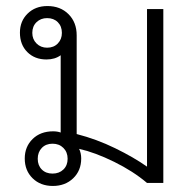

<svg xmlns="http://www.w3.org/2000/svg" viewBox="-20 -606 641 636"><path d="M521 -576V0H467Q421 -39 358 -70Q295 -101 242 -113Q249 -99 249 -81Q249 -41 222.5 -15.5Q196 10 155 10Q114 10 88 -15.5Q62 -41 62 -81Q62 -120 88 -145.5Q114 -171 156 -171Q170 -171 181 -167V-423Q162 -409 134 -409Q95 -409 70.5 -433.5Q46 -458 46 -498Q46 -536 71.5 -561Q97 -586 137 -586Q180 -586 207 -559Q234 -532 234 -489V-162Q300 -145 361.5 -115Q423 -85 467 -54V-576ZM185 -497Q185 -519 171.5 -532.5Q158 -546 136 -546Q115 -546 101 -532.5Q87 -519 87 -497Q87 -476 101 -462Q115 -448 136 -448Q158 -448 171.5 -462Q185 -476 185 -497ZM204 -80Q204 -102 190 -116Q176 -130 154 -130Q132 -130 118.5 -116Q105 -102 105 -80Q105 -58 118.5 -44.5Q132 -31 154 -31Q176 -31 190 -44.5Q204 -58 204 -80Z"/></svg>

Font: Sarabun ExtraLight
Style: Regular
Weight: 275
Designer: Suppakit Chalermlarp | Katatrad Co.,Ltd.
Foundry: Cadson Demak Co.,Ltd.
Version: Version 1.000; ttfautohint (v1.6)